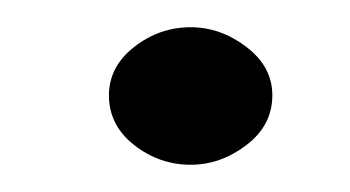

<svg xmlns="http://www.w3.org/2000/svg" viewBox="-20 -82 257 141"><path d="M120 39Q97 39 78.5 24.5Q60 10 60 -12Q60 -33 78.5 -47.5Q97 -62 120 -62Q142 -62 161 -47.5Q180 -33 180 -12Q180 10 161 24.5Q142 39 120 39Z"/></svg>

Font: Ekushey Buriganga
Style: Regular
Weight: 400
Designer: Al Mamun Sumon
Foundry: Al Mamun Sumon
Version: Version 1.0